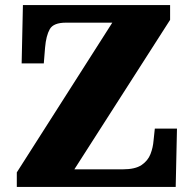

<svg xmlns="http://www.w3.org/2000/svg" viewBox="-20 -734 761 754"><path d="M46 0V-57L421 -645H239Q190 -645 175.5 -619.5Q161 -594 157 -547L152 -485H65L70 -714H648V-656L272 -69H462Q511 -69 536 -86Q561 -103 571 -129Q581 -155 583 -182L588 -229H675L670 0Z"/></svg>

Font: Noto Serif Tamil Black
Style: Italic
Weight: 900
Italic angle: -12°
Designer: Indian Type Foundry, Tom Grace, and the Monotype Design Team
Foundry: Monotype Imaging Inc.
Version: Version 2.003; ttfautohint (v1.8.4.7-5d5b)